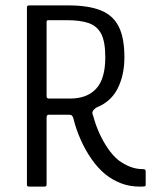

<svg xmlns="http://www.w3.org/2000/svg" viewBox="-20 -693 569 713"><path d="M88 0Q80 0 80 -7V-665Q80 -673 88 -673H232Q307 -673 353 -655Q399 -637 420.5 -595Q442 -553 442 -480Q442 -415 417.5 -365.5Q393 -316 339 -294Q328 -287 324.5 -280Q321 -273 326 -263Q334 -232 348 -200.5Q362 -169 380.5 -142Q399 -115 420 -98Q440 -83 462.5 -74Q485 -65 510 -65Q515 -65 518 -63.5Q521 -62 521 -56V-8Q521 -4 520 -2.5Q519 -1 515 -0.5Q511 0 500 0Q461 0 429 -12.5Q397 -25 371 -46Q344 -68 320.5 -101.5Q297 -135 279.5 -174.5Q262 -214 253 -252Q252 -256 249 -261.5Q246 -267 236 -267H161Q153 -267 153 -256V-7Q153 0 145 0ZM153 -335Q153 -331 155.5 -329Q158 -327 161 -327H240Q303 -327 337 -363.5Q371 -400 371 -480Q371 -538 356 -567Q341 -596 310 -607Q279 -618 229 -618H161Q156 -618 154.5 -616.5Q153 -615 153 -609Z"/></svg>

Font: Glory
Style: Regular
Weight: 400
Designer: Robert Leuschke
Foundry: Robert Leuschke
Version: Version 1.011